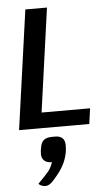

<svg xmlns="http://www.w3.org/2000/svg" viewBox="-66 -742 645 1123"><g transform="rotate(-5 256.5 -180.5)"><path d="M454 -91 441 0H29L127 -700H254L169 -91ZM293 111Q293 131 290 152Q283 190 266 223.5Q249 257 218 293Q198 318 183.5 328.5Q169 339 154 339Q132 339 114 323Q156 281 175.5 257.5Q195 234 204 203H200Q174 203 159 189Q144 175 144 151Q144 131 149 109Q154 81 170.5 68.5Q187 56 217 56H237Q264 56 278.5 70Q293 84 293 111Z"/></g></svg>

Font: Krub SemiBold
Style: Italic
Weight: 600
Italic angle: -8°
Designer: Ekaluck Peanpanawate
Foundry: Cadson Demak Co.,Ltd.
Version: Version 1.000; ttfautohint (v1.6)